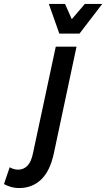

<svg xmlns="http://www.w3.org/2000/svg" viewBox="-163 -755 537 971"><path d="M-143 176 -114 91Q-93 103 -71 103Q-44 103 -24.5 83.5Q-5 64 4 19L119 -519H224L109 22Q90 110 45 153Q0 196 -66 196Q-88 196 -108.5 190Q-129 184 -143 176ZM84 -735H166L200 -658L266 -735H354L239 -585H137Z"/></svg>

Font: Radio Canada Condensed Medium
Style: Italic
Weight: 500
Width: 3
Italic angle: -12°
Designer: Charles Daoud, Etienne Aubert Bonn, Alexandre Saumier Demers, Jacques Le Bailly
Foundry: Radio-Canada
Version: Version 2.104; ttfautohint (v1.8.4.7-5d5b);gftools[0.9.28.de